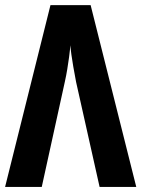

<svg xmlns="http://www.w3.org/2000/svg" viewBox="-20 -734 555 754"><path d="M335.9 -713.9 515.1 0H371.1L278.8 -412.1Q272.5 -445.3 267.8 -472.2Q263.2 -499 260.3 -520Q257.3 -541 256.8 -556.2Q254.4 -532.7 251.2 -509Q248 -485.4 244.1 -461.7Q240.2 -438 234.9 -414.1L144 0H0L178.2 -713.9Z"/></svg>

Font: Open Sans Condensed
Style: Regular
Weight: 400
Width: 3
Designer: Monotype Design Team
Foundry: Monotype Imaging Inc.
Version: Version 3.000